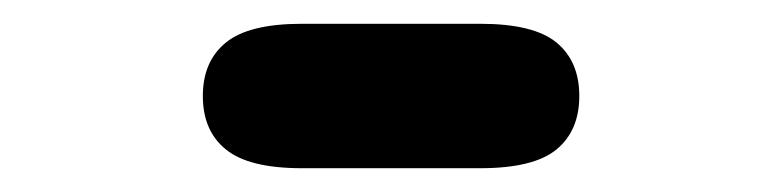

<svg xmlns="http://www.w3.org/2000/svg" viewBox="-20 -371 659 163"><path d="M152.2 -289.5Q152.2 -319 171.8 -334.9Q191.3 -350.8 236.2 -350.8H387.8Q433.1 -350.8 452.4 -334.9Q471.8 -319 471.8 -289.5Q471.8 -260 452.4 -244.1Q433.1 -228.2 387.8 -228.2H236.2Q191.3 -228.2 171.8 -244.1Q152.2 -259.9 152.2 -289.5Z"/></svg>

Font: Sono ExtraLight
Style: Regular
Weight: 200
Designer: Tyler Finck
Foundry: Tyler Finck
Version: Version 2.112